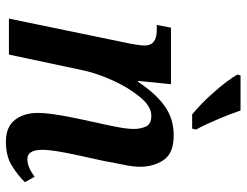

<svg xmlns="http://www.w3.org/2000/svg" viewBox="-110 -696 816 635"><g transform="rotate(90 297.5 -378.0)"><path d="M448 10Q496 10 528 -10Q560 -30 582 -53L564 -85Q532 -61 506 -61Q475 -61 475 -110Q475 -130 479.5 -158Q484 -186 490 -214L512 -315Q517 -344 524 -377Q531 -410 531 -434Q531 -479 508.5 -512Q486 -545 427 -545Q373 -545 331.5 -516Q290 -487 250 -427H247L258 -536H71L62 -489H79Q130 -489 130 -449Q130 -438 128 -426Q126 -414 124 -402L41 0H160L211 -240Q220 -286 244 -340Q268 -394 299.5 -432.5Q331 -471 362 -471Q390 -471 398 -453Q406 -435 406 -413Q406 -390 398 -350Q390 -310 386 -294L371 -224Q353 -137 353 -100Q352 -51 375.5 -20.5Q399 10 448 10ZM358 -606H405L408 -619Q393 -646 374.5 -689.5Q356 -733 345 -766H229L226 -756Q244 -724 283.5 -679Q323 -634 358 -606Z"/></g></svg>

Font: Noto Serif SemiCondensed Semi
Style: Italic
Weight: 600
Width: 4
Italic angle: -12°
Designer: Monotype Design Team
Foundry: Monotype Imaging Inc.
Version: Version 1.901